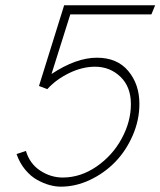

<svg xmlns="http://www.w3.org/2000/svg" viewBox="-20 -699 601 719"><path d="M208 0Q263.2 0 316.7 -25.1Q370.1 -50.3 410.9 -92Q451.7 -133.8 476.8 -191.4Q502 -249 502 -310.1Q502 -383.3 460.4 -433.1Q418.9 -482.9 342.8 -482.9Q265.1 -482.9 172.9 -421.9L243.2 -645H546.9L561 -679.2H220.2L126 -377L157.2 -365.2Q189.9 -401.4 239 -425.3Q288.1 -449.2 335.9 -449.2Q391.6 -449.2 430.9 -411.6Q470.2 -374 470.2 -309.1Q470.2 -243.7 435.8 -180.2Q401.4 -116.7 341.6 -75.4Q281.7 -34.2 214.8 -34.2Q169.9 -34.2 130.6 -60.1Q91.3 -85.9 77.1 -133.8L42 -122.1Q53.7 -88.4 74.5 -63.5Q95.2 -38.6 119.1 -25.4Q143.1 -12.2 165.3 -6.1Q187.5 0 208 0Z"/></svg>

Font: Comic Neue Angular Light Italic
Style: Regular
Weight: 300
Italic angle: -12°
Designer: Craig Rozynski
Foundry: Craig Rozynski
Version: Version 2.003